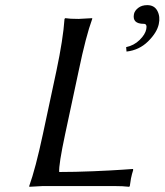

<svg xmlns="http://www.w3.org/2000/svg" viewBox="-20 -718 635 741"><path d="M548.3 -698.2Q575.7 -698.2 587.4 -676Q599.1 -653.8 592.8 -625Q585.9 -592.3 551.5 -558.3Q517.1 -524.4 468.3 -519L466.8 -536.1Q497.1 -542.5 518.8 -563.7Q540.5 -585 544.4 -605Q548.8 -626 535.2 -626Q489.3 -626 497.1 -664.1Q500 -677.2 513.7 -687.7Q527.3 -698.2 548.3 -698.2ZM231.4 -200.2Q206.1 -81.5 208.5 -54.2Q268.1 -54.2 339.1 -57.1Q410.2 -60.1 451.7 -63L493.2 -65.9L494.1 -62Q488.8 -45.9 485.4 -28.8Q485.4 -27.8 481 0L478.5 2.9Q455.1 0 418.9 0H146L93.3 2.9L92.8 0Q117.2 -67.9 145.5 -200.2L197.8 -444.8Q223.6 -566.9 229 -645L231.9 -647.9Q249.5 -645 283.2 -645L335.9 -647.9V-645Q311.5 -578.6 283.7 -444.8Z"/></svg>

Font: Linux Biolinum O
Style: Italic
Weight: 400
Italic angle: -12°
Designer: Philipp H. Poll
Foundry: Philipp H. Poll
Version: Version 1.1.3